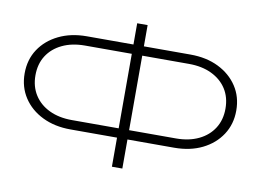

<svg xmlns="http://www.w3.org/2000/svg" viewBox="-81 -882 1372 1015"><g transform="rotate(10 605.0 -375.0)"><path d="M327 -146Q242 -146 176.5 -178Q111 -210 74 -266.5Q37 -323 37 -396Q37 -470 74 -526Q111 -582 176.5 -614Q242 -646 327 -646H577V-760H633V-646H883Q969 -646 1034 -614Q1099 -582 1136 -526Q1173 -470 1173 -396Q1173 -323 1136 -266.5Q1099 -210 1034 -178Q969 -146 883 -146H633V10H577V-146ZM633 -196H884Q954 -196 1006 -221Q1058 -246 1086.5 -291Q1115 -336 1115 -396Q1115 -457 1086.5 -501.5Q1058 -546 1006 -571Q954 -596 884 -596H633ZM577 -196V-596H326Q256 -596 204 -571Q152 -546 123.5 -501.5Q95 -457 95 -396Q95 -336 123.5 -291Q152 -246 204 -221Q256 -196 326 -196Z"/></g></svg>

Font: Bounded
Style: Regular
Weight: 200
Designer: Vlad Churkin
Version: Version 1.0